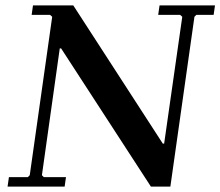

<svg xmlns="http://www.w3.org/2000/svg" viewBox="-20 -690 815 710"><path d="M570 -670H775L770 -635H706L699 -628L610 0H538L206 -511H201L135 -42L142 -35H224L219 0H8L13 -35H83L90 -42L173 -628L165 -635H97L102 -670H251L582 -159H587L654 -628L646 -635H565Z"/></svg>

Font: Brygada 1918 SemiBold
Style: Italic
Weight: 600
Italic angle: -8°
Designer: Mateusz Machalski | Borys Kosmynka | Przemek Hoffer
Foundry: NIEPODLEGLA 2018
Version: Version 3.006